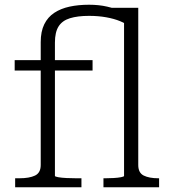

<svg xmlns="http://www.w3.org/2000/svg" viewBox="-20 -791 748 811"><path d="M42 -537H371V-493H42ZM417 0V-38H426Q441 -38 459.5 -39Q478 -40 491 -42.5Q504 -45 504 -48V-710L431 -758H564V-94Q564 -61 587 -49.5Q610 -38 649 -38H652V0ZM324 0H44V-38H62Q104 -38 128 -49.5Q152 -61 152 -94V-613Q152 -658 167 -688.5Q182 -719 209.5 -737Q237 -755 274 -763Q311 -771 356 -771Q398 -771 432.5 -763Q467 -755 492 -743.5Q517 -732 530 -720L528 -678Q513 -691 487.5 -701.5Q462 -712 428.5 -718Q395 -724 356 -724Q308 -724 275.5 -714Q243 -704 227.5 -679.5Q212 -655 212 -611V-48Q212 -45 226 -42.5Q240 -40 261 -39Q282 -38 302 -38H324Z"/></svg>

Font: Roboto Serif ExtraLight
Style: Regular
Weight: 250
Version: Version 1.007